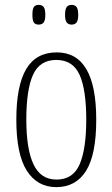

<svg xmlns="http://www.w3.org/2000/svg" viewBox="-20 -758 461 788"><path d="M211 10Q133 10 90 -57.5Q47 -125 47 -267Q47 -406 87.5 -474.5Q128 -543 213 -543Q375 -543 375 -267Q375 -123 333 -56.5Q291 10 211 10ZM212 -21Q280 -21 307 -84Q334 -147 334 -267Q334 -390 306.5 -451Q279 -512 211 -512Q143 -512 115.5 -451Q88 -390 88 -267Q88 -146 117.5 -83.5Q147 -21 212 -21ZM274 -657Q261 -657 254 -665.5Q247 -674 247 -697Q247 -721 254 -729.5Q261 -738 274 -738Q287 -738 294 -729.5Q301 -721 301 -697Q301 -674 294 -665.5Q287 -657 274 -657ZM139 -657Q125 -657 119 -665.5Q113 -674 113 -697Q113 -721 119 -729.5Q125 -738 139 -738Q152 -738 159 -729.5Q166 -721 166 -697Q166 -674 159 -665.5Q152 -657 139 -657Z"/></svg>

Font: Noto Serif Bengali ExtraCondensed ExtraLight
Style: Regular
Weight: 200
Width: 2
Designer: Juan Bruce, Universal Thirst, Indian Type Foundry and the Monotype Design Team.
Foundry: Monotype Imaging Inc.
Version: Version 2.003; ttfautohint (v1.8.4.7-5d5b)